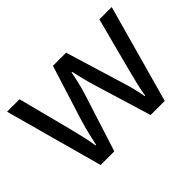

<svg xmlns="http://www.w3.org/2000/svg" viewBox="-103 -765 991 991"><g transform="rotate(-45 393.0 -269.0)"><path d="M431 -303Q418 -344 408.5 -383.5Q399 -423 394 -445H390Q386 -423 377 -383.5Q368 -344 354 -302L258 -1H158L11 -537H102L176 -251Q187 -208 197 -164Q207 -120 211 -91H215Q219 -108 224.5 -133Q230 -158 237 -185.5Q244 -213 251 -235L346 -537H442L534 -235Q545 -201 555.5 -161Q566 -121 570 -92H574Q577 -117 587.5 -161Q598 -205 610 -251L685 -537H775L626 -1H523Z"/></g></svg>

Font: Noto Sans Mayan Numerals
Style: Regular
Weight: 400
Designer: Monotype Design Team
Foundry: Monotype Imaging Inc.
Version: Version 2.001; ttfautohint (v1.8.4.7-5d5b)